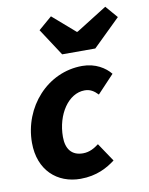

<svg xmlns="http://www.w3.org/2000/svg" viewBox="-87 -827 701 902"><g transform="rotate(-10 264.0 -376.0)"><path d="M224 12C302 12 354 -18 391 -46L332 -134C312 -119 288 -104 256 -104C202 -104 176 -139 176 -196C176 -304 237 -394 314 -394C340 -394 358 -383 377 -363L457 -448C432 -479 386 -509 323 -509C156 -509 28 -364 28 -194C28 -63 113 12 224 12ZM240 -579H398L528 -706L478 -764L330 -671H326L219 -764L155 -709Z"/></g></svg>

Font: Source Sans Pro
Style: Bold Italic
Weight: 700
Italic angle: -11°
Designer: Paul D. Hunt
Foundry: Adobe Systems Incorporated
Version: Version 3.006;hotconv 1.0.111;makeotfexe 2.5.65597